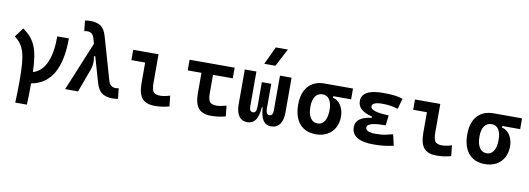

<svg xmlns="http://www.w3.org/2000/svg" viewBox="-72 -1268 5416 1966"><g transform="rotate(10 2636.5 -285.0)"><path d="M134.8 224.6Q137.2 176.8 138.4 119.4Q139.6 62 139.6 -4.9Q139.6 -106.9 134 -177.5Q128.4 -248 114.3 -296.4Q100.1 -344.7 75.4 -378.9Q50.8 -413.1 12.7 -441.9L84.5 -537.1Q130.9 -504.4 162.8 -467.8Q194.8 -431.2 214.8 -383.8Q234.9 -336.4 245.1 -270.8Q255.4 -205.1 258.8 -114.3Q440.9 -171.4 440.9 -517.6H561.5Q561.5 -49.8 260.3 2.9Q260.3 67.4 259 122.8Q257.8 178.2 255.4 224.6Z M613.8 0 823.7 -508.3 809.1 -559.1Q798.8 -595.7 780.8 -609.1Q762.7 -622.6 736.3 -622.6Q722.2 -622.6 703.6 -618.7L691.9 -726.6Q718.8 -732.4 748.5 -732.4Q814.9 -732.4 855.7 -705.3Q896.5 -678.2 917.5 -605.5L1043 -168.5Q1053.2 -131.8 1072.5 -116Q1091.8 -100.1 1119.6 -100.1Q1133.8 -100.1 1152.3 -104L1164.1 3.9Q1137.2 9.8 1107.4 9.8Q1040 9.8 998.3 -18.6Q956.5 -46.9 934.6 -122.6L858.9 -385.7L845.7 -381.3Q854.5 -343.3 851.3 -307.1Q848.1 -271 836.4 -239.7L748 0Z M1544.9 9.8Q1454.1 9.8 1413.8 -39.1Q1373.5 -87.9 1373.5 -195.3V-410.2H1230.5V-517.6H1493.7V-219.7Q1493.7 -158.2 1510.3 -130.4Q1526.9 -102.5 1584 -102.5Q1624 -102.5 1684.6 -121.1L1696.3 -10.7Q1657.2 0 1621.6 4.9Q1585.9 9.8 1544.9 9.8Z M2130.9 9.8Q2040 9.8 1999.8 -39.1Q1959.5 -87.9 1959.5 -195.3V-406.7H1816.4V-517.6H2285.2V-406.7H2079.6V-219.7Q2079.6 -158.2 2096.2 -130.4Q2112.8 -102.5 2169.9 -102.5Q2189.9 -102.5 2215.3 -107.2Q2240.7 -111.8 2270.5 -121.1L2282.2 -10.7Q2244.6 0 2207.5 4.9Q2170.4 9.8 2130.9 9.8Z M2507.8 9.8Q2450.7 9.8 2420.7 -33.4Q2390.6 -76.7 2390.6 -156.2V-517.6H2511.2V-156.2Q2511.2 -100.1 2548.3 -100.1Q2566.4 -100.1 2575.7 -115.2Q2585 -130.4 2585 -166L2586.9 -168H2585V-419.9H2682.6V-168H2680.7L2682.6 -166Q2682.6 -130.4 2692.1 -115.2Q2701.7 -100.1 2719.7 -100.1Q2756.3 -100.1 2756.3 -156.2V-517.6H2877V-156.2Q2877 -76.7 2845.7 -33.4Q2814.5 9.8 2754.9 9.8Q2701.2 9.8 2672.9 -32.5Q2644.5 -74.7 2637.7 -168H2629.9Q2623 -74.7 2593.3 -32.5Q2563.5 9.8 2507.8 9.8ZM2576.7 -609.4 2664.1 -794.9H2789.6L2692.4 -609.4Z M3220.2 9.8Q3111.3 9.8 3051.3 -60.5Q2991.2 -130.9 2991.2 -258.8Q2991.2 -382.3 3051.3 -450Q3111.3 -517.6 3220.2 -517.6H3515.6V-405.3H3329.6V-388.7Q3362.3 -383.3 3388.4 -358.4Q3414.6 -333.5 3429.4 -295.7Q3444.3 -257.8 3444.3 -212.4Q3444.3 -145.5 3416.5 -95.5Q3388.7 -45.4 3338.4 -17.8Q3288.1 9.8 3220.2 9.8ZM3220.2 -102.5Q3266.6 -102.5 3292 -143.3Q3317.4 -184.1 3317.4 -258.8Q3317.4 -329.1 3292 -367.2Q3266.6 -405.3 3220.2 -405.3Q3171.4 -405.3 3144.8 -367.2Q3118.2 -329.1 3118.2 -258.8Q3118.2 -184.1 3144.8 -143.3Q3171.4 -102.5 3220.2 -102.5Z M3821.3 9.8Q3591.8 9.8 3591.8 -131.8Q3591.8 -235.4 3755.9 -255.4V-269.5Q3606.4 -304.7 3606.4 -403.8Q3606.4 -527.3 3829.1 -527.3Q3971.2 -527.3 4033.2 -501.5L4001.5 -392.1Q3932.1 -416.5 3839.8 -416.5Q3733.4 -416.5 3733.4 -369.6Q3733.4 -316.4 3922.9 -310.1L3911.1 -204.1H3895.5Q3718.8 -204.1 3718.8 -148.9Q3718.8 -101.1 3825.2 -101.1Q3887.2 -101.1 3928.2 -110.4Q3969.2 -119.6 4001.5 -127.9L4028.3 -13.7Q3988.3 -2.9 3936 3.4Q3883.8 9.8 3821.3 9.8Z M4474.6 9.8Q4383.8 9.8 4343.5 -39.1Q4303.2 -87.9 4303.2 -195.3V-410.2H4160.2V-517.6H4423.3V-219.7Q4423.3 -158.2 4439.9 -130.4Q4456.5 -102.5 4513.7 -102.5Q4553.7 -102.5 4614.3 -121.1L4626 -10.7Q4586.9 0 4551.3 4.9Q4515.6 9.8 4474.6 9.8Z M4978 9.8Q4869.1 9.8 4809.1 -60.5Q4749 -130.9 4749 -258.8Q4749 -382.3 4809.1 -450Q4869.1 -517.6 4978 -517.6H5273.4V-405.3H5087.4V-388.7Q5120.1 -383.3 5146.2 -358.4Q5172.4 -333.5 5187.3 -295.7Q5202.1 -257.8 5202.1 -212.4Q5202.1 -145.5 5174.3 -95.5Q5146.5 -45.4 5096.2 -17.8Q5045.9 9.8 4978 9.8ZM4978 -102.5Q5024.4 -102.5 5049.8 -143.3Q5075.2 -184.1 5075.2 -258.8Q5075.2 -329.1 5049.8 -367.2Q5024.4 -405.3 4978 -405.3Q4929.2 -405.3 4902.6 -367.2Q4876 -329.1 4876 -258.8Q4876 -184.1 4902.6 -143.3Q4929.2 -102.5 4978 -102.5Z"/></g></svg>

Font: Caskaydia Cove SemiBold
Style: Regular
Weight: 600
Monospace: yes
Designer: Aaron Bell
Foundry: Saja Typeworks
Version: Version 4.300; ttfautohint (v1.8.3)